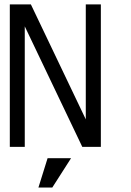

<svg xmlns="http://www.w3.org/2000/svg" viewBox="-20 -657 586 859"><path d="M431.2 0H348.1L90.8 -539.1V0H23.9V-637.2H118.2L363.8 -123V-637.2H431.2ZM297.9 50.8 213.9 182.1H151.9L192.9 50.8Z"/></svg>

Font: Anonymous Pro
Style: Regular
Weight: 400
Monospace: yes
Designer: Mark Simonson
Version: Version 1.002